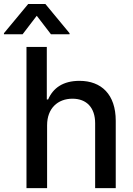

<svg xmlns="http://www.w3.org/2000/svg" viewBox="-65 -969 687 989"><path d="M177.6 -323.9C177.6 -410.9 232.6 -460.6 308.2 -460.6C381.4 -460.6 425.1 -414.1 425.1 -334.2V0H531.2V-346.9C531.2 -483 456.7 -552.6 344.5 -552.6C259.6 -552.6 208.5 -515.6 182.9 -456.7H176.1V-727.3H71.4V0H177.6ZM-44.7 -792.6H51.5L124.3 -887.8L197.4 -792.6H293.3V-797.9L168.7 -948.5H80.3L-44.7 -797.9Z"/></svg>

Font: Margiela Sans Medium
Style: Regular
Weight: 500
Designer: Stefan Endress, Andreas Faust
Version: Version 1.100;FEAKit 1.0